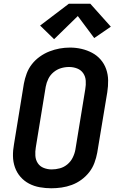

<svg xmlns="http://www.w3.org/2000/svg" viewBox="-20 -1001 640 1029"><path d="M255 8Q224 8 193 2.5Q162 -3 135.5 -17Q109 -31 89.5 -53.5Q70 -76 60 -104.5Q50 -133 49.5 -164.5Q49 -196 55 -228L108 -553Q113 -580 123 -607Q133 -634 151 -657Q169 -680 193.5 -697.5Q218 -715 245 -725.5Q272 -736 299.5 -741Q327 -746 355 -746Q387 -746 417 -739Q447 -732 473.5 -718Q500 -704 519.5 -681.5Q539 -659 549 -630.5Q559 -602 559.5 -570.5Q560 -539 555 -507L501 -182Q496 -155 486 -128Q476 -101 458 -78Q440 -55 416 -37.5Q392 -20 365 -10Q338 0 310 4Q282 8 255 8ZM257 -93Q279 -93 301 -99Q323 -105 341 -120Q359 -135 369.5 -156Q380 -177 384 -199L437 -523Q441 -546 439.5 -568.5Q438 -591 426 -608.5Q414 -626 393.5 -634Q373 -642 350 -642Q328 -642 306.5 -635.5Q285 -629 267 -614Q249 -599 239 -578.5Q229 -558 225 -536L172 -212Q168 -189 169.5 -166.5Q171 -144 182.5 -126.5Q194 -109 214.5 -101Q235 -93 257 -93ZM270 -791 195 -864 349 -981H464L574 -858L485 -797L397 -915Z"/></svg>

Font: Zed Sans Extended
Style: Bold Italic
Weight: 700
Width: 7
Italic angle: -9°
Designer: Belleve Invis
Foundry: Belleve Invis
Version: Version 1.0.0; ttfautohint (v1.8.4)